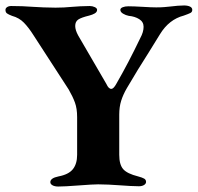

<svg xmlns="http://www.w3.org/2000/svg" viewBox="-20 -676 723 702"><path d="M164 -10Q164 -25 194 -31Q231 -38 246.5 -57.5Q262 -77 262 -110V-248Q262 -279 254 -301Q246 -323 231 -349L102 -548Q85 -575 67.5 -593Q50 -611 24 -618Q11 -623 5.5 -627Q0 -631 0 -640Q0 -646 6 -650Q12 -654 21 -654Q62 -654 101 -651Q114 -650 139 -649Q164 -648 183 -648Q214 -648 244 -651Q254 -652 273.5 -653Q293 -654 308 -654Q318 -654 326.5 -650Q335 -646 335 -640Q335 -632 326.5 -627Q318 -622 306 -619Q277 -612 266 -604.5Q255 -597 255 -581Q255 -566 266 -546L369 -369Q377 -351 387 -351Q395 -351 405 -369Q449 -445 493 -537Q505 -559 505 -578Q505 -596 489 -606Q473 -616 451 -618Q440 -620 430 -626Q420 -632 420 -640Q420 -646 428.5 -649.5Q437 -653 449 -653Q468 -653 502 -651Q534 -649 551 -649Q568 -649 580 -650Q592 -651 601 -652Q633 -656 653 -656Q666 -656 674.5 -652Q683 -648 683 -640Q683 -632 676 -628.5Q669 -625 652 -619Q598 -605 565 -551Q532 -498 523 -483Q485 -424 444 -354Q430 -330 423 -307.5Q416 -285 416 -257V-110Q416 -74 430.5 -57.5Q445 -41 485 -31Q500 -27 507 -23Q514 -19 514 -11Q514 -4 506.5 0.5Q499 5 488 5Q464 5 410 1Q395 0 377 -1Q359 -2 339 -2Q320 -2 268 2Q216 6 193 6Q180 6 172 1.5Q164 -3 164 -10Z"/></svg>

Font: EB Garamond
Style: Bold
Weight: 700
Designer: Georg Duffner and Octavio Pardo
Foundry: Georg Duffner
Version: Version 1.000; ttfautohint (v1.6)